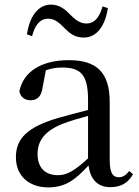

<svg xmlns="http://www.w3.org/2000/svg" viewBox="-20 -798 605 833"><path d="M97 -649 119 -641C132 -690 154 -717 189 -717C220 -717 240 -696 263 -673C283 -653 306 -635 343 -635C400 -635 436 -685 448 -763L425 -770C411 -722 390 -696 355 -696C325 -696 304 -715 281 -738C261 -759 236 -778 201 -778C145 -778 108 -726 97 -649ZM459 14C503 14 535 -3 557 -42L541 -56C524 -36 512 -29 496 -29C470 -29 456 -46 456 -104V-355C456 -483 400 -537 279 -537C158 -537 81 -486 64 -402C69 -377 87 -363 113 -363C140 -363 160 -378 165 -420L179 -493C204 -502 227 -505 250 -505C329 -505 362 -475 362 -365V-321C320 -310 274 -298 235 -287C97 -247 49 -196 49 -116C49 -32 109 15 189 15C263 15 306 -17 364 -80C372 -21 402 14 459 14ZM362 -111C302 -55 268 -38 232 -38C178 -38 143 -68 143 -130C143 -189 176 -232 257 -263C287 -274 324 -285 362 -295Z"/></svg>

Font: Source Han Serif SC Medium
Style: Regular
Weight: 500
Designer: Ryoko NISHIZUKA 西塚涼子 (kana & ideographs); Frank Grießhammer (Latin, Greek & Cyrillic); Wenlong ZHANG 张文龙 (bopomofo); San
Foundry: Adobe
Version: Version 2.003;hotconv 1.1.1;makeotfexe 2.6.0